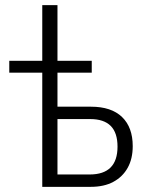

<svg xmlns="http://www.w3.org/2000/svg" viewBox="-20 -725 582 745"><path d="M144 0V-443H16V-489H144V-705H203V-489H336V-443H203V-311H333Q412 -311 453.5 -271Q495 -231 495 -158Q495 -109 475.5 -74Q456 -39 420 -19.5Q384 0 332 0ZM203 -48H328Q382 -48 409 -75Q436 -102 436 -156Q436 -210 409.5 -236.5Q383 -263 330 -263H203Z"/></svg>

Font: Nunito Sans 10pt Condensed Light
Style: Regular
Weight: 300
Width: 3
Designer: Vernon Adams
Foundry: Vernon Adams
Version: Version 3.101;gftools[0.9.27]